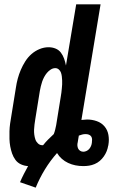

<svg xmlns="http://www.w3.org/2000/svg" viewBox="-20 -755 540 882"><path d="M144 107 72 82Q80 63 89.5 44.5Q99 26 109 8Q92 7 76.5 0Q61 -7 51 -20.5Q41 -34 35.5 -50Q30 -66 27 -82.5Q24 -99 23.5 -116.5Q23 -134 23.5 -152Q24 -170 26.5 -187.5Q29 -205 32 -222L53 -352Q56 -373 61.5 -393.5Q67 -414 75.5 -434Q84 -454 96 -473Q108 -492 124.5 -506.5Q141 -521 161.5 -529.5Q182 -538 203 -538Q220 -538 235 -532Q250 -526 259.5 -513.5Q269 -501 274.5 -485.5Q280 -470 283 -454L330 -735H442L354 -204Q361 -204 367.5 -205Q374 -206 380 -206Q403 -206 424.5 -198.5Q446 -191 460 -174.5Q474 -158 478 -135.5Q482 -113 478 -90Q478 -89 478 -88Q478 -87 477 -86Q475 -73 470 -60.5Q465 -48 457 -36.5Q449 -25 438.5 -16Q428 -7 415 -1.5Q402 4 389 6Q376 8 363 8Q344 8 326.5 4.5Q309 1 293 -6.5Q277 -14 264 -25.5Q251 -37 242 -52Q211 -17 186.5 23Q162 63 144 107ZM174 -88Q175 -88 176 -88Q177 -88 178 -88Q189 -102 201.5 -114.5Q214 -127 227 -139Q231 -149 233.5 -159.5Q236 -170 238 -180L259 -310Q261 -320 262 -329.5Q263 -339 264 -348.5Q265 -358 265.5 -367Q266 -376 265.5 -385.5Q265 -395 264 -404Q263 -413 260 -421.5Q257 -430 250 -436Q243 -442 234 -442Q223 -442 213 -435.5Q203 -429 195.5 -420Q188 -411 182.5 -400.5Q177 -390 173.5 -379.5Q170 -369 167.5 -358.5Q165 -348 163 -337L142 -207Q140 -195 138.5 -183Q137 -171 136.5 -159.5Q136 -148 137.5 -136.5Q139 -125 142.5 -114.5Q146 -104 154.5 -96Q163 -88 174 -88ZM363 -58Q370 -58 377.5 -61.5Q385 -65 390 -71Q395 -77 398 -84Q401 -91 402 -99Q403 -106 403 -114Q403 -122 399 -128Q395 -134 388 -136.5Q381 -139 373 -139Q365 -139 357.5 -137Q350 -135 342 -132V-131Q341 -124 339.5 -116.5Q338 -109 337 -101Q335 -94 335.5 -86.5Q336 -79 339 -72.5Q342 -66 348.5 -62Q355 -58 363 -58Z"/></svg>

Font: Iosevka Curly Oblique
Style: Bold
Weight: 700
Italic angle: -9°
Monospace: yes
Designer: Belleve Invis
Foundry: Belleve Invis
Version: Version 11.1.0; ttfautohint (v1.8.3)